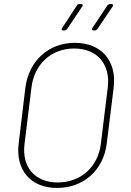

<svg xmlns="http://www.w3.org/2000/svg" viewBox="-20 -919 643 946"><path d="M291 -769H298C303 -769 307 -772 311 -776L385 -887C390 -894 388 -899 380 -899H371C366 -899 361 -897 359 -892L286 -781C281 -774 284 -769 291 -769ZM441 -769H448C452 -769 457 -772 460 -776L535 -887C539 -894 537 -899 529 -899H522C517 -899 513 -896 509 -892L435 -781C431 -774 433 -769 441 -769ZM261 7C392 7 490 -81 506 -212L540 -487C556 -619 480 -708 349 -708C219 -708 122 -619 105 -487L72 -212C56 -81 131 7 261 7ZM264 -20C152 -20 86 -96 101 -211L135 -488C149 -603 233 -680 345 -680C459 -680 525 -603 511 -488L477 -211C463 -96 378 -20 264 -20Z"/></svg>

Font: Barlow Thin
Style: Italic
Weight: 250
Italic angle: -7°
Designer: Jeremy Tribby
Foundry: Tribby Type
Version: Version 1.422;hotconv 1.0.109;makeotfexe 2.5.65596